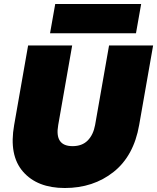

<svg xmlns="http://www.w3.org/2000/svg" viewBox="-20 -936 788 963"><path d="M51 -309 121 -708H342L272 -309Q253 -203 344 -203Q392 -203 420 -231.5Q448 -260 457 -309L527 -708H748L678 -309Q651 -154 549.5 -73.5Q448 7 305 7Q167 7 95.5 -75Q24 -157 51 -309ZM231 -769 257 -916H688L662 -769Z"/></svg>

Font: Poppins Black
Style: Italic
Weight: 900
Italic angle: -10°
Designer: Ninad Kale (Devanagari), Jonny Pinhorn (Latin)
Foundry: Indian Type Foundry
Version: Version 3.200;PS 1.000;hotconv 16.6.54;makeotf.lib2.5.65590